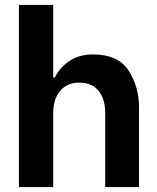

<svg xmlns="http://www.w3.org/2000/svg" viewBox="-20 -763 641 783"><path d="M57 -743H197V-447H204Q222 -486 262 -513.5Q302 -541 359 -541Q462 -541 504.5 -475Q547 -409 547 -325V0H409V-302Q409 -360 381.5 -393Q354 -426 303 -426Q253 -426 225 -392Q197 -358 197 -302V0H57Z"/></svg>

Font: Be Vietnam
Style: Bold
Weight: 700
Designer: Gabriel Lam
Foundry: TypeRant
Version: Version 4.000